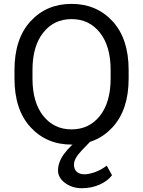

<svg xmlns="http://www.w3.org/2000/svg" viewBox="-20 -746 753 1010"><path d="M56.2 -333V-377.9Q56.2 -542 140.4 -633.8Q224.6 -725.6 356.4 -725.6Q488.3 -725.6 572.5 -633.8Q656.7 -542 656.7 -377.9V-333Q656.7 -168.9 572.5 -77.1Q488.3 14.6 356.4 14.6Q224.6 14.6 140.4 -77.1Q56.2 -168.9 56.2 -333ZM150.9 -333Q150.9 -208 207.3 -136.7Q263.7 -65.4 356.4 -65.4Q449.2 -65.4 505.6 -136.7Q562 -208 562 -333V-377.9Q562 -502.9 505.6 -574.2Q449.2 -645.5 356.4 -645.5Q263.7 -645.5 207.3 -574.2Q150.9 -502.9 150.9 -377.9ZM285.2 150.9Q285.2 107.4 316.4 64.5Q347.7 21.5 405.8 -23.4L452.1 1.5Q400.9 52.7 385 75.7Q369.1 98.6 369.1 120.6Q369.1 144 383.8 157.5Q398.4 170.9 423.8 170.9Q446.8 170.9 479 159.7Q511.2 148.4 541.5 125.5L569.3 175.8Q547.4 205.6 504.4 224.9Q461.4 244.1 410.6 244.1Q359.4 244.1 322.3 216.6Q285.2 189 285.2 150.9Z"/></svg>

Font: RobotoFlex
Style: Regular
Weight: 400
Designer: Berlow after Robertson
Foundry: Google
Version: Version 2.136